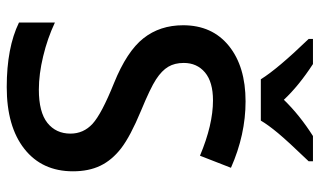

<svg xmlns="http://www.w3.org/2000/svg" viewBox="-216 -756 981 590"><g transform="rotate(90 275.0 -460.5)"><path d="M48.8 0ZM505.9 -193.8Q505.9 -98.6 437 -44.4Q368.2 9.8 247.1 9.8Q126 9.8 48.8 -27.8V-138.2Q97.7 -115.2 152.6 -102.1Q207.5 -88.9 254.9 -88.9Q324.2 -88.9 357.2 -115.2Q390.1 -141.6 390.1 -186Q390.1 -226.1 359.9 -253.9Q329.6 -281.7 234.9 -319.8Q137.2 -359.4 97.2 -410.2Q57.1 -460.9 57.1 -532.2Q57.1 -621.6 120.6 -672.9Q184.1 -724.1 291 -724.1Q393.6 -724.1 495.1 -679.2L458 -584Q362.8 -624 288.1 -624Q231.4 -624 202.1 -599.4Q172.9 -574.7 172.9 -534.2Q172.9 -506.3 184.6 -486.6Q196.3 -466.8 223.1 -449.2Q250 -431.6 319.8 -402.8Q398.4 -370.1 435.1 -341.8Q471.7 -313.5 488.8 -277.8Q505.9 -242.2 505.9 -193.8ZM475.1 -931.2V-918Q413.6 -854 388.4 -823.7Q363.3 -793.5 350.1 -771H223.1Q191.4 -822.3 99.1 -918V-931.2H176.3Q243.7 -887.2 286.1 -841.8Q333.5 -890.6 397.5 -931.2Z"/></g></svg>

Font: Open Sans Semibold
Style: Regular
Weight: 600
Foundry: Ascender Corporation
Version: Version 1.10; ttfautohint (v1.5.65-e2d9)